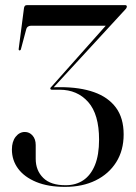

<svg xmlns="http://www.w3.org/2000/svg" viewBox="-20 -720 532 750"><path d="M185.5 -374.5 183.5 -379Q187.5 -379 194 -379.2Q200.5 -379.5 207 -379.5Q213.5 -379.5 216 -379.5Q292 -379.5 347.2 -360Q402.5 -340.5 432.8 -299.8Q463 -259 463 -195Q463 -132.5 434 -86.5Q405 -40.5 353.5 -15.2Q302 10 234 10Q168 10 121.5 -9.2Q75 -28.5 50.8 -61.2Q26.5 -94 26.5 -136Q26.5 -167 41.2 -185.8Q56 -204.5 77 -204.5Q95 -204.5 107.2 -190.5Q119.5 -176.5 119.5 -153.5V-99.5Q119.5 -54 149 -25Q178.5 4 237 3.5Q276.5 3.5 305.5 -16Q334.5 -35.5 350.8 -75Q367 -114.5 367 -174.5Q367 -273.5 324.5 -321.5Q282 -369.5 213 -369.5H183Q179.5 -369.5 178 -371Q176.5 -372.5 176.5 -374.5Q176.5 -376.5 178 -378.2Q179.5 -380 183 -383.5L397 -624L398 -619.5H101Q94.5 -619.5 89.2 -616Q84 -612.5 82 -604L61.5 -527Q61 -525 59.2 -524Q57.5 -523 56 -523Q54.5 -523 53.5 -525Q52.5 -527 53 -529L73.5 -687Q74 -693 76.8 -696.5Q79.5 -700 85.5 -700H469Q472 -700 473.8 -698.5Q475.5 -697 475.5 -694Q475.5 -692 474 -689Q472.5 -686 468.5 -682Z"/></svg>

Font: Fraunces 120pt
Style: Regular
Weight: 400
Version: Version 1.000;[b76b70a41]